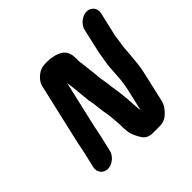

<svg xmlns="http://www.w3.org/2000/svg" viewBox="-194 -866 1110 1110"><g transform="rotate(-45 361.0 -311.0)"><path d="M81 -126 59 -31C51 5 76 36 112 36C148 36 186 5 194 -31L216 -126C221 -146 225 -172 230 -195L296 -482C298 -462 301 -448 303 -428C305 -397 309 -373 311 -344C311 -319 320 -300 321 -276C325 -250 326 -225 331 -202C336 -179 338 -148 340 -124L342 -91C342 -62 343 -30 353 -7C361 13 372 34 384 50C398 65 416 73 438 73H500C531 73 557 59 581 30C596 13 605 -3 609 -20L652 -208C663 -254 665 -297 669 -336C673 -367 671 -395 678 -427L683 -459C684 -468 684 -475 686 -482L720 -628C728 -664 704 -695 668 -695C632 -695 593 -664 585 -628L551 -479C548 -462 544 -438 541 -420C528 -348 535 -284 517 -208L486 -73C485 -75 485 -77 484 -78C483 -97 481 -110 480 -128L478 -161C478 -168 477 -176 476 -185C473 -222 468 -255 462 -289C460 -324 452 -351 449 -382C448 -412 443 -440 440 -469L437 -499C433 -514 433 -533 433 -551C434 -593 415 -623 380 -636L365 -642C350 -646 329 -651 309 -651H291C282 -651 271 -650 260 -648C229 -641 190 -607 182 -573L95 -195C90 -172 86 -146 81 -126Z"/></g></svg>

Font: Electronic
Style: UltThkIt
Weight: 900
Version: Version 1.011